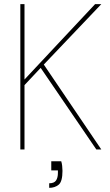

<svg xmlns="http://www.w3.org/2000/svg" viewBox="-20 -720 529 925"><path d="M78 0V-700H98V-337L438 -700H468L191 -409L468 0H444L176 -393L98 -310V0ZM217 185V163Q241 163 250 149.5Q259 136 259 113V101H227V57H275Q278 66 279.5 79Q281 92 281 103Q281 155 262.5 170Q244 185 217 185Z"/></svg>

Font: DM Sans 10pt Thin
Style: Regular
Weight: 250
Version: Version 4.004;gftools[0.9.30]